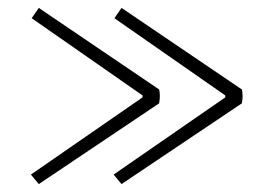

<svg xmlns="http://www.w3.org/2000/svg" viewBox="-20 -484 666 485"><path d="M269 -438 287 -464 591 -258Q592 -254 592.5 -247.5Q593 -241 592.5 -234.5Q592 -228 591 -223L287 -19L267 -43L549 -238V-243ZM60 -438 78 -464 382 -258Q383 -254 383.5 -247.5Q384 -241 383.5 -234.5Q383 -228 382 -223L78 -19L58 -43L340 -238V-243Z"/></svg>

Font: Arima ExtraLight
Style: Regular
Weight: 250
Designer: Joana Correia and Natanael Gama
Foundry: NDISCOVER
Version: Version 1.101;gftools[0.9.23]